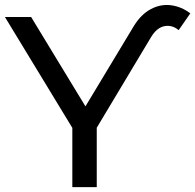

<svg xmlns="http://www.w3.org/2000/svg" viewBox="-24 -770 803 790"><path d="M597.4 -617 351.1 -206 374.1 -268.1V0H273.6V-268.1L296.6 -206L-3.7 -700H104.1L357 -283.9H298.4L525.9 -661.6Q556 -711.1 596.8 -732.6Q637.6 -754.1 680.4 -748.3Q723.3 -742.4 759 -715L711.1 -645.9Q684.6 -668.3 652.9 -662.4Q621.1 -656.4 597.4 -617Z"/></svg>

Font: iiserrat Thin
Style: Regular
Weight: 100
Designer: Akira Ohta
Foundry: Akira Ohta
Version: Version 1.200;Glyphs 3.3.1 (3343)